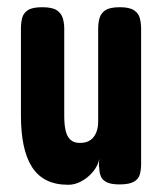

<svg xmlns="http://www.w3.org/2000/svg" viewBox="-20 -503 456 532"><path d="M169 9Q134 9 109 -3.5Q84 -16 68.5 -40.5Q53 -65 45.5 -100.5Q38 -136 38 -183V-424Q38 -440 41.5 -453.5Q45 -467 57.5 -475Q70 -483 97 -483Q125 -483 137.5 -474.5Q150 -466 154 -452.5Q158 -439 158 -423V-182Q158 -157 162 -140.5Q166 -124 175.5 -115.5Q185 -107 201 -107Q219 -107 230 -114.5Q241 -122 246.5 -135.5Q252 -149 252 -165V-424Q252 -440 256 -453.5Q260 -467 272.5 -475Q285 -483 312 -483Q339 -483 351.5 -474.5Q364 -466 367.5 -452.5Q371 -439 371 -423V-48Q371 -33 367.5 -20Q364 -7 351 0.5Q338 8 311 8Q288 8 276 2Q264 -4 260 -13Q256 -22 255.5 -31Q255 -40 254 -44L255 -64Q254 -53 246.5 -40Q239 -27 227 -16Q215 -5 200 2Q185 9 169 9Z"/></svg>

Font: Fredoka Condensed Medium
Style: Regular
Weight: 500
Width: 3
Designer: Ben Nathan
Foundry: Milena B. Brandão, Ben Nathan
Version: Version 2.001